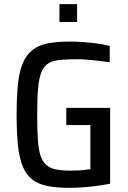

<svg xmlns="http://www.w3.org/2000/svg" viewBox="-20 -896 618 924"><path d="M316 8Q252 8 208 -1Q164 -10 135 -32.5Q106 -55 89.5 -95Q73 -135 66.5 -196Q60 -257 60 -344Q60 -431 66.5 -492Q73 -553 90 -592.5Q107 -632 135.5 -655Q164 -678 209 -687Q254 -696 317 -696Q347 -696 381 -693.5Q415 -691 448.5 -686.5Q482 -682 508 -675V-596Q478 -601 449.5 -604Q421 -607 397.5 -609Q374 -611 357 -611Q307 -611 272 -608Q237 -605 215 -592.5Q193 -580 180.5 -551.5Q168 -523 163.5 -473Q159 -423 159 -344Q159 -275 162 -227Q165 -179 174.5 -149Q184 -119 201.5 -103Q219 -87 247.5 -81Q276 -75 317 -75Q334 -75 351.5 -75.5Q369 -76 385.5 -78Q402 -80 415 -82V-294H299V-377H510V-12Q481 -6 446.5 -1.5Q412 3 378 5.5Q344 8 316 8ZM266 -790V-876H351V-790Z"/></svg>

Font: Saira SemiCondensed Medium
Style: Regular
Weight: 500
Width: 4
Designer: Hector Gatti with collaboration of the Omnibus-Type team
Foundry: Omnibus-Type
Version: Version 1.101